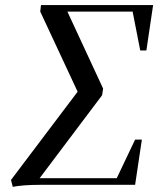

<svg xmlns="http://www.w3.org/2000/svg" viewBox="-20 -722 626 750"><path d="M22.9 -19 283.2 -363.8 137.2 -676.8 140.1 -702.1H578.1L551.8 -524.9H527.8L498 -676.8H243.2L382.8 -376L378.9 -350.1L134.8 -25.9H436L507.8 -176.8H534.2L507.8 0H136.2Q70.8 0 29.8 7.8Z"/></svg>

Font: Dihjauti
Style: Bold Italic
Weight: 700
Italic angle: -9°
Designer: T. Christopher White
Version: Version 3.0.0